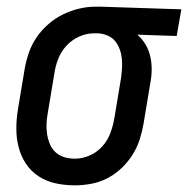

<svg xmlns="http://www.w3.org/2000/svg" viewBox="-20 -548 564 576"><path d="M204 8Q175 8 147 2Q119 -4 96 -19Q73 -34 58 -56.5Q43 -79 36 -106Q29 -133 29 -162Q29 -191 34 -221L54 -341Q58 -365 66.5 -389.5Q75 -414 89.5 -435.5Q104 -457 124.5 -475Q145 -493 168.5 -504.5Q192 -516 217 -522Q242 -528 266 -528Q270 -528 273.5 -528Q277 -528 281 -528L524 -520L510 -440L392 -444Q406 -432 416 -415.5Q426 -399 430.5 -380Q435 -361 435 -340.5Q435 -320 431 -299L411 -179Q407 -155 399.5 -131Q392 -107 378 -84.5Q364 -62 344.5 -43.5Q325 -25 301.5 -13Q278 -1 253 3.5Q228 8 204 8ZM205 -72Q227 -72 249 -81.5Q271 -91 287 -109Q303 -127 311 -148.5Q319 -170 323 -193L343 -313Q345 -328 346 -343Q347 -358 345.5 -372.5Q344 -387 339 -400.5Q334 -414 325.5 -424.5Q317 -435 303.5 -441Q290 -447 275 -448H268Q266 -448 264 -448Q262 -448 261 -448Q239 -448 217 -438Q195 -428 179 -410.5Q163 -393 154.5 -371Q146 -349 143 -327L123 -207Q120 -191 119.5 -175Q119 -159 121.5 -144Q124 -129 130 -115Q136 -101 147 -91Q158 -81 173 -76.5Q188 -72 204 -72Q205 -72 205 -72Q205 -72 205 -72Z"/></svg>

Font: Iosevka SS04 Medium
Style: Italic
Weight: 500
Italic angle: -9°
Monospace: yes
Designer: Belleve Invis
Foundry: Belleve Invis
Version: Version 19.0.0; ttfautohint (v1.8.4)